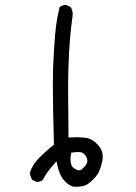

<svg xmlns="http://www.w3.org/2000/svg" viewBox="-20 -752 540 761"><path d="M280.3 -11.7Q311.5 -11.7 327.1 -22Q345.7 -34.7 361.8 -54.7Q377.9 -74.7 385.3 -113.8Q387.2 -123 387.2 -131.3Q387.2 -156.7 369.6 -176.3Q346.7 -202.1 319.8 -205.6Q300.3 -208 285.4 -208Q270.5 -208 251.5 -207Q250 -320.3 250 -383.3Q250 -446.3 251 -479Q253.4 -550.3 257.3 -595.9Q261.2 -641.6 267.1 -684.6Q268.1 -690.4 268.1 -695.8Q268.1 -711.4 259.8 -724.1L243.7 -731.9Q242.2 -732.4 240.7 -732.4Q227.1 -732.4 216.3 -723.6Q203.6 -672.9 198.7 -617.9Q193.8 -563 190.4 -482.9Q189.5 -456.5 189.5 -414.6Q189.5 -330.1 193.8 -178.7Q158.2 -149.9 131.8 -122.6Q107.4 -97.2 98.1 -66.4Q100.1 -52.2 107.4 -39.6L123.5 -31.7Q125.5 -31.2 127 -31.2Q140.6 -31.2 149.4 -38.6Q165.5 -69.8 192.9 -100.1L204.1 -112.3L207.5 -96.2Q217.3 -48.3 247.1 -24.4Q258.3 -15.6 271 -12.2Q275.4 -11.7 280.3 -11.7ZM306.6 -83 307.6 -84Q307.1 -83.5 306.6 -83ZM295.9 -77.1Q294.4 -77.1 292 -77.1Q285.6 -77.1 274.4 -84.5Q259.3 -93.8 259.3 -119.6Q259.3 -129.4 262.2 -147Q279.8 -149.4 285.6 -149.4Q291.5 -149.4 294.2 -149.2Q296.9 -148.9 298.8 -148.7Q300.8 -148.4 302.7 -147.9Q309.1 -146 313.5 -141.6Q321.8 -133.3 325.2 -121.6Q326.2 -118.2 326.2 -114.7Q326.2 -100.1 306.6 -83Q302.2 -77.6 295.9 -77.1Z"/></svg>

Font: NaikaiFont
Style: Light
Weight: 300
Version: Version 1.89